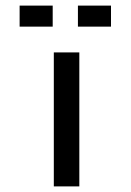

<svg xmlns="http://www.w3.org/2000/svg" viewBox="-20 -665 466 685"><path d="M172 0V-478H263V0ZM50 -645H168V-570H50ZM258 -570V-645H376V-570Z"/></svg>

Font: Turret Road ExtraBold
Style: Regular
Weight: 800
Designer: Noponies
Foundry: Noponies
Version: Version 1.001; ttfautohint (v1.8)